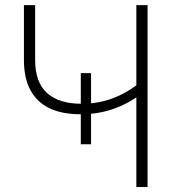

<svg xmlns="http://www.w3.org/2000/svg" viewBox="-20 -748 701 768"><path d="M301.3 -291Q228.5 -291 178.2 -314.9Q127.9 -338.9 101.8 -387.2Q75.7 -435.5 75.7 -507.8V-727.5H120.6V-507.8Q120.6 -418.9 168.2 -376Q215.8 -333 305.2 -333Q375 -333 433.3 -355.7Q491.7 -378.4 542 -419.4V-370.6Q493.7 -333.5 433.3 -312.3Q373 -291 301.3 -291ZM525.4 0V-727.5H570.3V0ZM303.2 -170.9V-455.6H344.2V-170.9Z"/></svg>

Font: Inter 24pt ExtraLight
Style: Regular
Weight: 250
Designer: Rasmus Andersson
Foundry: rsms
Version: Version 4.001;git-66647c0bb